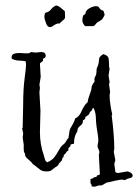

<svg xmlns="http://www.w3.org/2000/svg" viewBox="-20 -737 522 716"><path d="M411.1 -63.5 386.7 -57.6Q378.9 -57.6 371.6 -52.7Q364.3 -47.9 360.4 -46.4Q356.4 -44.9 354 -45.4Q351.6 -45.9 349.6 -45.9L334 -41H328.1L325.2 -42Q321.3 -40 321.8 -43Q322.3 -45.9 320.8 -48.8Q319.3 -51.8 318.4 -52.7Q317.4 -53.7 317.4 -58.6V-69.3Q324.2 -70.3 328.1 -73.7Q332 -77.1 339.8 -77.1Q339.8 -83 345.2 -83.5Q350.6 -84 352.5 -87.9L348.6 -159.2L350.6 -168.9Q350.6 -174.8 347.2 -180.7Q343.8 -186.5 343.8 -194.3L346.7 -210.9Q346.7 -224.6 344.2 -237.8Q341.8 -251 339.8 -266.6Q337.9 -282.2 337.4 -299.8Q336.9 -317.4 329.1 -334H327.1Q325.2 -334 324.2 -330.1Q323.2 -326.2 321.3 -324.2Q313.5 -319.3 312.5 -310.5Q308.6 -308.6 305.7 -305.7Q302.7 -302.7 297.9 -300.8V-298.8Q298.8 -293.9 295.4 -292Q292 -290 289.1 -288.1V-286.1Q289.1 -275.4 281.7 -270Q274.4 -264.6 271.5 -259.8Q268.6 -254.9 269 -252.4Q269.5 -250 268.6 -247.6Q267.6 -245.1 266.6 -244.1Q255.9 -227.5 255.9 -201.2L243.2 -198.2Q243.2 -190.4 238.3 -187.5Q233.4 -184.6 235.4 -175.8Q229.5 -173.8 226.6 -168Q223.6 -162.1 217.8 -159.2V-156.2Q217.8 -151.4 214.8 -149.9Q211.9 -148.4 211.9 -143.6Q211.9 -138.7 206.1 -133.8Q200.2 -128.9 198.7 -125Q197.3 -121.1 195.3 -119.1L183.6 -111.3Q175.8 -105.5 171.4 -101.6Q167 -97.7 152.8 -97.7Q138.7 -97.7 129.9 -104Q121.1 -110.4 115.7 -115.2Q110.4 -120.1 102.5 -125Q97.7 -132.8 87.9 -140.6Q78.1 -148.4 75.7 -152.8Q73.2 -157.2 73.7 -160.2Q74.2 -163.1 71.3 -167Q68.4 -170.9 68.4 -182.6V-198.2Q64.5 -221.7 64.5 -223.6L66.4 -240.2L62.5 -258.8L64.5 -260.7L66.4 -347.7Q66.4 -404.3 71.8 -444.8Q77.1 -485.4 77.1 -494.6Q77.1 -503.9 75.2 -508.8Q62.5 -510.7 49.3 -511.2Q36.1 -511.7 24.4 -517.6Q23.4 -519.5 23.4 -524.4Q23.4 -541 59.6 -539.1Q68.4 -538.1 73.2 -538.1H82Q85.9 -538.1 90.8 -539.1L94.7 -543L112.3 -541L133.8 -543Q150.4 -543 150.4 -528.3Q150.4 -520.5 139.6 -517.6Q140.6 -516.6 140.6 -512.7Q140.6 -508.8 134.8 -505.4Q128.9 -502 128.9 -499L131.8 -450.2L127 -420.9L128.9 -409.2L127 -392.6L130.9 -324.2L128.9 -244.1Q128.9 -198.2 143.6 -157.2Q145.5 -150.4 147.5 -143.1Q149.4 -135.7 156.2 -131.8Q174.8 -139.6 183.6 -151.9Q192.4 -164.1 196.8 -172.4Q201.2 -180.7 205.6 -187Q210 -193.4 213.4 -195.8Q216.8 -198.2 220.7 -202.1Q224.6 -206.1 227.5 -211.9Q230.5 -217.8 235.4 -222.7Q237.3 -232.4 238.3 -242.7Q239.3 -252.9 242.2 -257.8Q259.8 -287.1 259.8 -294.9Q273.4 -300.8 281.2 -316.4Q294.9 -347.7 306.6 -355.5Q308.6 -370.1 314.9 -385.7Q321.3 -401.4 321.3 -409.7Q321.3 -418 333 -433.6Q332 -434.6 332 -440.9Q332 -447.3 335.9 -453.1Q339.8 -459 339.8 -470.2Q339.8 -481.4 342.3 -485.8Q344.7 -490.2 346.7 -497.1Q348.6 -503.9 348.6 -508.8Q348.6 -513.7 349.6 -517.6Q349.6 -525.4 365.2 -535.2Q383.8 -530.3 385.3 -517.1Q386.7 -503.9 386.7 -489.3L388.7 -480.5L384.8 -455.1L388.7 -431.6L386.7 -421.9L390.6 -394.5L388.7 -381.8Q388.7 -365.2 392.1 -343.8Q395.5 -322.3 397 -317.9Q398.4 -313.5 398.4 -310.5Q398.4 -307.6 396.5 -306.6Q406.2 -230.5 406.2 -181.6L404.3 -170.9L410.2 -139.6L406.2 -126L410.2 -95.7Q414.1 -91.8 420.9 -91.8L454.1 -97.7Q459 -97.7 466.8 -93.3Q474.6 -88.9 474.6 -82Q474.6 -75.2 465.8 -73.2Q457 -71.3 453.6 -69.8Q450.2 -68.4 448.7 -66.9Q447.3 -65.4 445.3 -65.4L433.6 -67.4ZM296.9 -639.6Q287.1 -651.4 287.1 -660.2Q287.1 -668.9 289.1 -674.8V-675.8Q289.1 -678.7 292 -680.7Q298.8 -683.6 298.8 -687.5Q298.8 -691.4 300.8 -693.4Q303.7 -701.2 315.9 -707.5Q328.1 -713.9 337.4 -713.9Q346.7 -713.9 349.1 -709.5Q351.6 -705.1 356 -701.2Q360.4 -697.3 362.8 -698.2Q365.2 -699.2 367.7 -691.4Q370.1 -683.6 370.1 -682.1Q370.1 -680.7 366.7 -674.3Q363.3 -668 361.3 -665.5Q359.4 -663.1 354 -660.2Q348.6 -657.2 344.2 -654.3Q339.8 -651.4 336.4 -646.5Q333 -641.6 328.1 -639.6ZM221.7 -695.3 222.7 -674.8Q222.7 -667 217.8 -663.6Q212.9 -660.2 210.9 -657.7Q209 -655.3 206.5 -653.8Q204.1 -652.3 203.1 -649.4H200.2Q192.4 -650.4 182.1 -643.1Q171.9 -635.7 167 -635.7Q156.2 -635.7 151.4 -651.4Q145.5 -666 145.5 -674.8Q145.5 -683.6 149.4 -689.5Q163.1 -692.4 170.4 -702.1Q177.7 -711.9 189.5 -716.8Q200.2 -713.9 207 -707.5Q213.9 -701.2 221.7 -695.3Z"/></svg>

Font: Mountains of Christmas
Style: Regular
Weight: 400
Designer: Crystal Kluge
Foundry: Font Diner, Inc DBA Tart Workshop
Version: Version 1.002